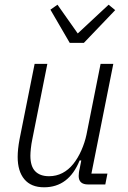

<svg xmlns="http://www.w3.org/2000/svg" viewBox="-20 -783 544 815"><path d="M181 -512 117 -191Q113 -172 111 -153Q109 -134 109 -122Q109 -77 129.5 -56Q150 -35 188 -35Q219 -35 245 -48.5Q271 -62 291 -87Q311 -112 325.5 -145Q340 -178 347 -211L407 -512H461L368 -46H436L427 0H354Q314 0 314 -36Q314 -42 315 -50.5Q316 -59 318 -66L325 -102H318Q272 12 167 12Q112 12 83.5 -22Q55 -56 55 -117Q55 -149 63 -192L127 -512ZM276 -601 194 -742 224 -763 310 -641 441 -763 469 -740 336 -601Z"/></svg>

Font: IBM Plex Sans Condensed Light
Style: Italic
Weight: 300
Width: 3
Italic angle: -11°
Designer: Mike Abbink, Paul van der Laan, Pieter van Rosmalen
Foundry: Bold Monday
Version: Version 1.3